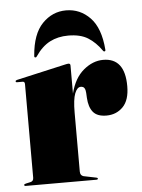

<svg xmlns="http://www.w3.org/2000/svg" viewBox="-50 -700 547 740"><g transform="rotate(-5 224.0 -330.0)"><path d="M232 -447V-339Q247 -398 283 -428Q319 -458 359 -458Q443 -458 443 -349Q443 -295 417.5 -269Q392 -243 353.5 -243Q318 -243 302 -262.2Q286 -281.5 284 -318L283 -337Q282.5 -348 278.5 -355Q274.5 -362 264 -362Q250 -362 241 -339Q232 -316 232 -265V-37Q232 -21.5 245 -18L294 -8Q299 -7 299 -4Q299 0 293 0H20Q14 0 14 -4Q14 -7.5 21 -9L39 -13Q51 -15.5 51 -29V-391Q51 -401 43 -401H21Q16 -401 16 -405Q16 -408.5 22 -410L212 -453Q216.5 -454 219.2 -454.5Q222 -455 225 -455Q232 -455 232 -447ZM233 -563Q193 -563 161.8 -546.8Q130.5 -530.5 105.5 -493.5Q103.5 -490 100.5 -490Q95 -490 96 -497Q102.5 -580.5 141.2 -620.5Q180 -660.5 233 -660.5Q287.5 -660.5 326 -620.5Q364.5 -580.5 371 -497Q372 -490 366.5 -490Q363.5 -490 361.5 -493.5Q338.5 -526.5 309.2 -544.8Q280 -563 233 -563Z"/></g></svg>

Font: Fraunces 144pt S000 Black
Style: Regular
Weight: 900
Version: Version 1.000; ttfautohint (v1.8.3)